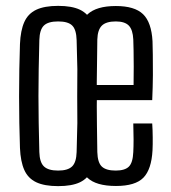

<svg xmlns="http://www.w3.org/2000/svg" viewBox="-20 -627 581 654"><path d="M178 7Q131.5 7 103.5 -6.2Q75.5 -19.5 62.8 -48Q50 -76.5 48 -123Q46.5 -163.5 45.8 -208.2Q45 -253 45 -299.2Q45 -345.5 45.8 -390.5Q46.5 -435.5 48 -477Q50 -523.5 62.8 -552Q75.5 -580.5 103.5 -593.8Q131.5 -607 178 -607Q225 -607 252.5 -593.8Q280 -580.5 292.8 -552Q305.5 -523.5 307.5 -477Q308.5 -436.5 309.2 -391.5Q310 -346.5 310 -300.5Q310 -254.5 309.2 -209.2Q308.5 -164 307.5 -123Q305.5 -77 292.8 -48.2Q280 -19.5 252.5 -6.2Q225 7 178 7ZM178 -46Q211 -46 225.5 -60Q240 -74 241 -109Q242.5 -162.5 243.5 -209Q244.5 -255.5 244.5 -300Q244.5 -344.5 243.5 -391Q242.5 -437.5 241 -490.5Q240 -526 226 -540Q212 -554 178 -554Q144 -554 129.5 -540Q115 -526 114 -490.5Q112.5 -437.5 111.8 -391Q111 -344.5 111 -299.8Q111 -255 111.8 -208.5Q112.5 -162 114 -109Q115 -74 129.8 -60Q144.5 -46 178 -46ZM375 6.5Q307 6.5 277.5 -21.8Q248 -50 245 -115Q244 -155.5 243.5 -202.2Q243 -249 243 -298.5Q243 -348 243.5 -395.5Q244 -443 245 -484Q248 -550 278.2 -578.2Q308.5 -606.5 374.5 -606.5Q438.5 -606.5 467.2 -578.8Q496 -551 499.5 -486.5Q500 -471 500.5 -441Q501 -411 500.8 -371.2Q500.5 -331.5 498.5 -286H309.5Q309.5 -245 310.2 -201.5Q311 -158 311.5 -109Q312.5 -73 327 -59.5Q341.5 -46 374 -46Q405.5 -46 419 -59.5Q432.5 -73 434 -109Q435 -127.5 435 -152Q435 -176.5 434 -206.5H498.5Q500 -184 500.2 -159.2Q500.5 -134.5 499.5 -115Q496 -50 468.5 -21.8Q441 6.5 375 6.5ZM309.5 -337.5H435Q435.5 -369.5 435.5 -400.2Q435.5 -431 435 -455.5Q434.5 -480 434 -492.5Q432.5 -525.5 418.8 -539.8Q405 -554 374.5 -554Q341.5 -554 327 -539.8Q312.5 -525.5 311.5 -492.5Q311 -449.5 310.5 -411.8Q310 -374 309.5 -337.5Z"/></svg>

Font: Big Shoulders Display Thin
Style: Regular
Weight: 400
Version: Version 2.002